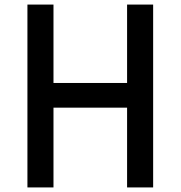

<svg xmlns="http://www.w3.org/2000/svg" viewBox="-20 -820 790 840"><path d="M100 -800H214V-457H536V-800H650V0H536V-349H214V0H100Z"/></svg>

Font: Martian Mono Custom sWd Rg
Style: Regular
Weight: 400
Width: 6
Monospace: yes
Designer: Alex Havermale
Foundry: Evil Martians
Version: Version 1.000